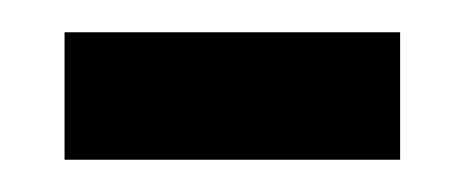

<svg xmlns="http://www.w3.org/2000/svg" viewBox="-20 -332 288 119"><path d="M20 -233H228V-312H20Z"/></svg>

Font: Noto Serif Khmer ExtraCondensed Medium
Style: Regular
Weight: 500
Width: 2
Designer: Danh Hong and the Monotype Design Team
Foundry: Monotype Imaging Inc.
Version: Version 2.004